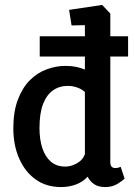

<svg xmlns="http://www.w3.org/2000/svg" viewBox="-20 -754 548 778"><path d="M141 -607H499V-525H141ZM227 4Q168 4 125 -26.5Q82 -57 58 -111Q34 -165 34 -234Q34 -302 52.5 -350.5Q71 -399 101 -429Q131 -459 169 -473Q207 -487 245 -487Q269 -487 288.5 -483Q308 -479 324 -472V-652L270 -651L260 -714L394 -734L427 -699V-97Q427 -84 432.5 -78.5Q438 -73 447 -73Q454 -73 460.5 -75Q467 -77 469 -78L485 -30Q477 -22 456 -9Q435 4 407 4Q378 4 361 -8Q344 -20 335 -38Q316 -17 288 -6.5Q260 4 227 4ZM245 -79Q268 -79 292 -92.5Q316 -106 324 -129V-381Q313 -392 294 -399Q275 -406 255 -406Q221 -406 195 -388Q169 -370 154.5 -332.5Q140 -295 140 -235Q140 -189 151.5 -154Q163 -119 186 -99Q209 -79 245 -79Z"/></svg>

Font: Kreon Light Medium
Style: Regular
Weight: 500
Version: Version 2.002